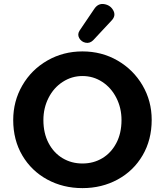

<svg xmlns="http://www.w3.org/2000/svg" viewBox="-20 -938 831 968"><path d="M46.6 -332.8Q46.6 -427.8 92.5 -507.2Q138.4 -586.6 218.5 -632.7Q298.7 -678.8 395.7 -678.8Q492.9 -678.8 572.5 -632.8Q652.2 -586.8 698.5 -507.8Q744.8 -428.8 744.8 -333.6Q744.8 -233 698.9 -154.7Q653 -76.4 573.2 -33Q493.5 10.4 395.7 10.4Q297.9 10.4 218.1 -33Q138.4 -76.4 92.5 -154.3Q46.6 -232.2 46.6 -332.8ZM592.6 -332.8Q592.6 -393.7 566.5 -444.9Q540.4 -496 495.4 -525.3Q450.4 -554.7 395.7 -554.7Q341.8 -554.7 296.4 -525.3Q250.9 -496 224.9 -444.9Q198.8 -393.7 198.8 -332.8Q198.8 -266.3 224.9 -216.7Q250.9 -167.1 295.6 -140.4Q340.2 -113.7 395.7 -113.7Q451.2 -113.7 495.8 -140.4Q540.4 -167.1 566.5 -216.7Q592.6 -266.3 592.6 -332.8ZM382 -784.9 456 -894.2Q475.4 -922.5 506.2 -917.1Q536.9 -911.8 551.2 -885.4Q565.6 -858.9 543.1 -835.1L451.2 -736.6Q433.4 -718 411.5 -722.6Q389.7 -727.2 379.2 -746.3Q368.8 -765.3 382 -784.9Z"/></svg>

Font: SN Pro Thin
Style: Regular
Weight: 200
Designer: Tobias Whetton
Foundry: Supernotes
Version: Version 1.003;Glyphs 3.3 (3324)